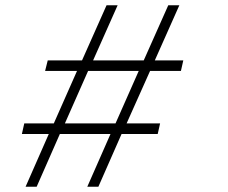

<svg xmlns="http://www.w3.org/2000/svg" viewBox="-20 -708 863 728"><path d="M77 0 165 -200H63L72 -240H184L272 -439H151L161 -479H291L384 -688H426L333 -479H525L618 -688H660L567 -479H675L666 -439H549L460 -240H587L578 -200H441L353 0H311L399 -200H207L119 0ZM226 -240H418L506 -439H314Z"/></svg>

Font: Saira ExtraLight
Style: Italic
Weight: 200
Italic angle: -12°
Designer: Hector Gatti with collaboration of the Omnibus-Type team
Foundry: Omnibus-Type
Version: Version 1.100; ttfautohint (v1.8.3)